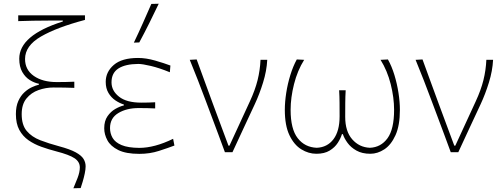

<svg xmlns="http://www.w3.org/2000/svg" viewBox="-20 -814 2690 1027"><path d="M372.5 193Q382.5 170 394.8 138.2Q407 106.5 407 81.5Q407 51.5 378.8 32.5Q350.5 13.5 280.5 -4.5Q240 -15 201.5 -28.8Q163 -42.5 132.2 -64Q101.5 -85.5 83.2 -119.2Q65 -153 65 -203.5Q65 -245 78 -273.8Q91 -302.5 110.8 -320.5Q130.5 -338.5 151.5 -348Q172.5 -357.5 188 -361V-366Q164 -370.5 139.8 -385.5Q115.5 -400.5 99.2 -428.8Q83 -457 83 -500Q83 -625.5 316 -699V-704H303Q275.5 -704 237 -704Q198.5 -704 156.8 -703.2Q115 -702.5 77.5 -701V-732H434.5V-707.5Q285 -668 199.5 -618.8Q114 -569.5 114 -498.5Q114 -440.5 161 -407.8Q208 -375 283.5 -375Q310 -375 332.8 -375.5Q355.5 -376 377.5 -377V-344Q351 -345 324.8 -345.5Q298.5 -346 266 -346Q225 -346 186 -332.2Q147 -318.5 121.5 -287.2Q96 -256 96 -203.5Q96 -145.5 123 -113.5Q150 -81.5 195.2 -64Q240.5 -46.5 296.5 -31.5Q354.5 -16 385 0.8Q415.5 17.5 426.8 36Q438 54.5 438 75.5Q438 92.5 433.2 114.8Q428.5 137 422.2 158Q416 179 411.5 192Z M725.5 9Q653.5 9 612.5 -11.5Q571.5 -32 554.5 -63.5Q537.5 -95 537.5 -128Q537.5 -167 555 -192.2Q572.5 -217.5 597.2 -231.5Q622 -245.5 642.5 -250V-255Q619.5 -262 597 -277.2Q574.5 -292.5 560 -317Q545.5 -341.5 545.5 -376Q545.5 -429.5 588.8 -466.8Q632 -504 718.5 -504Q761.5 -504 810 -490Q858.5 -476 891.5 -463.5L888.5 -427.5Q832.5 -450.5 787.2 -461.2Q742 -472 719.5 -472Q650.5 -471.5 613.5 -447.8Q576.5 -424 576.5 -373.5Q576.5 -328.5 616.8 -296.8Q657 -265 735.5 -265Q756.5 -265 774.5 -265.5Q792.5 -266 810 -267V-234Q789 -235 768.5 -235.5Q748 -236 722 -236Q657 -236 612.8 -209.2Q568.5 -182.5 568.5 -129Q568.5 -100.5 582.2 -76.5Q596 -52.5 630.2 -38Q664.5 -23.5 725 -23Q806.5 -23 906 -71.5L913 -35.5Q879 -22.5 830.2 -6.8Q781.5 9 725.5 9ZM696 -586Q721 -638 744 -689.8Q767 -741.5 789.5 -793L829 -794Q804 -741.5 778.5 -690.2Q753 -639 725 -587Z M1183 0Q1166 -47 1148 -94.8Q1130 -142.5 1113.5 -187L1080.5 -275Q1060.5 -328.5 1038.8 -384.5Q1017 -440.5 995 -494L1032 -496Q1050.5 -445.5 1072.8 -384.2Q1095 -323 1118.5 -259.5Q1142 -196 1164 -137L1202 -35H1207.5L1316.5 -271.5Q1344.5 -332 1357.8 -385.2Q1371 -438.5 1373.5 -494H1409.5Q1406.5 -435 1387.2 -372.8Q1368 -310.5 1343 -257Q1313 -193 1283.2 -128.8Q1253.5 -64.5 1223.5 0Z M1672 8.5Q1630.5 8.5 1591.8 -15.2Q1553 -39 1528.2 -90.8Q1503.5 -142.5 1503.5 -226.5Q1503.5 -268.5 1511 -317Q1518.5 -365.5 1533 -412.5Q1547.5 -459.5 1567.5 -496L1607 -494Q1571 -436.5 1552.8 -364.2Q1534.5 -292 1534.5 -226.5Q1534.5 -123.5 1572.5 -74.8Q1610.5 -26 1674.5 -23.5Q1731 -26 1763.8 -69.5Q1796.5 -113 1796.5 -191.5Q1796.5 -231 1796.2 -264.5Q1796 -298 1794 -331H1829Q1827 -297.5 1826.8 -263.2Q1826.5 -229 1826.5 -188.5Q1826.5 -111.5 1864 -68.8Q1901.5 -26 1958.5 -23.5Q2017.5 -26 2052.8 -74.5Q2088 -123 2088 -226.5Q2088 -292 2069.8 -364.2Q2051.5 -436.5 2015.5 -494L2055 -496Q2075.5 -459.5 2089.8 -412.5Q2104 -365.5 2111.5 -317Q2119 -268.5 2119 -226.5Q2119 -142.5 2095.5 -90.8Q2072 -39 2035.8 -15.2Q1999.5 8.5 1961 8.5Q1917 8.5 1886.8 -8.5Q1856.5 -25.5 1838.8 -50Q1821 -74.5 1814 -96.5H1809Q1802.5 -74.5 1786.8 -50Q1771 -25.5 1743.2 -8.5Q1715.5 8.5 1672 8.5Z M2391 0Q2374 -47 2356 -94.8Q2338 -142.5 2321.5 -187L2288.5 -275Q2268.5 -328.5 2246.8 -384.5Q2225 -440.5 2203 -494L2240 -496Q2258.5 -445.5 2280.8 -384.2Q2303 -323 2326.5 -259.5Q2350 -196 2372 -137L2410 -35H2415.5L2524.5 -271.5Q2552.5 -332 2565.8 -385.2Q2579 -438.5 2581.5 -494H2617.5Q2614.5 -435 2595.2 -372.8Q2576 -310.5 2551 -257Q2521 -193 2491.2 -128.8Q2461.5 -64.5 2431.5 0Z"/></svg>

Font: Commissioner Flair Thin
Style: Regular
Weight: 100
Designer: Kostas Bartsokas
Foundry: Kostas Bartsokas
Version: Version 1.000; ttfautohint (v1.8.3)